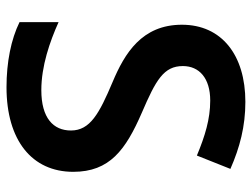

<svg xmlns="http://www.w3.org/2000/svg" viewBox="-112 -718 774 590"><g transform="rotate(90 275.0 -423.0)"><path d="M508 -261C508 -373 441 -422 326 -472C226 -515 183 -539 183 -598C183 -648 220 -682 289 -682C346 -682 398 -666 458 -641L499 -744C433 -773 368 -790 293 -790C149 -790 56 -717 56 -595C56 -472 144 -419 232 -382C329 -341 381 -313 381 -254C381 -200 343 -163 257 -163C183 -163 108 -189 48 -216V-96C101 -70 171 -56 248 -56C411 -56 508 -134 508 -261Z"/></g></svg>

Font: Noto Sans Malayalam UI SemiBold
Style: Regular
Weight: 600
Designer: Jelle Bosma - Monotype Design Team
Foundry: Monotype Imaging Inc.
Version: Version 2.104